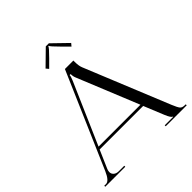

<svg xmlns="http://www.w3.org/2000/svg" viewBox="-239 -1072 1235 1235"><g transform="rotate(-45 379.0 -454.5)"><path d="M404 -909 507 -809 492 -791 443 -840Q392 -891 392 -898H388Q388 -890 338 -840L289 -791L274 -809L376 -909ZM8 0V-9H24Q52 -9 79 -71L360 -719H437V-707Q437 -671 446 -649L682 -71Q698 -32 708 -20.5Q718 -9 741 -9H749V0H558V-9H635V-11Q621 -16 604 -58L548 -195H152L98 -71Q93 -59 93 -48Q93 -31 106 -20Q119 -9 141 -9H190V0ZM160 -213H541L371 -630Q363 -648 363 -670H354Q354 -658 342 -630Z"/></g></svg>

Font: FoglihtenNo06
Style: Regular
Weight: 500
Designer: gluk (gluksza@wp.pl)
Foundry: gluk (gluksza@wp.pl)
Version: Version 0.76